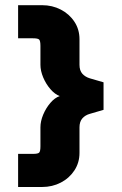

<svg xmlns="http://www.w3.org/2000/svg" viewBox="-20 -726 479 756"><path d="M215.3 -347.7Q195.8 -341.3 178.5 -321Q161.1 -300.8 150.1 -274.7Q139.2 -248.5 139.2 -224.6V-149.9Q139.2 -130.4 134.3 -125.2Q129.4 -120.1 109.9 -120.1H51.3V10.3H145.5Q186 10.3 219.5 -7.1Q252.9 -24.4 272.9 -54.9Q293 -85.4 293 -124V-224.6Q293 -247.1 304.4 -260Q315.9 -272.9 334 -277.8L387.7 -293.5V-401.9L334 -417.5Q315.9 -422.9 304.4 -435.5Q293 -448.2 293 -470.7V-571.3Q293 -610.4 272.9 -640.6Q252.9 -670.9 219.5 -688.2Q186 -705.6 145.5 -705.6H51.3V-575.2H109.9Q129.4 -575.2 134.3 -570.1Q139.2 -564.9 139.2 -545.4V-470.7Q139.2 -447.3 150.1 -421.1Q161.1 -395 178.7 -374.8Q196.3 -354.5 215.3 -347.7Z"/></svg>

Font: Estedad-VF-FD Black
Style: Regular
Weight: 900
Designer: Amin Abedi
Version: Version 4.000